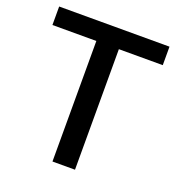

<svg xmlns="http://www.w3.org/2000/svg" viewBox="-131 -830 869 937"><g transform="rotate(20 303.5 -361.0)"><path d="M590 -626V-722H17V-626H245V0H362V-626Z"/></g></svg>

Font: Perun Medium
Style: Regular
Weight: 500
Foundry: Copyright (c) Stefan Peev, Context Ltd, 2016
Version: Version 1.089